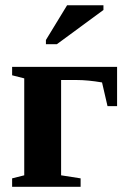

<svg xmlns="http://www.w3.org/2000/svg" viewBox="-20 -715 494 735"><path d="M428.2 -308.6H391.6L370.6 -399.4Q316.4 -408.7 273.4 -408.7H213.9V-43.9L288.6 -32.2V0H26.4V-32.2L72.8 -43.9V-415L26.4 -426.8V-459H428.2ZM155.8 -545.9V-562L236.8 -694.8H376V-676.8L197.8 -545.9Z"/></svg>

Font: Tinos
Style: Bold
Weight: 700
Designer: Steve Matteson
Foundry: Monotype Imaging Inc.
Version: Version 1.23